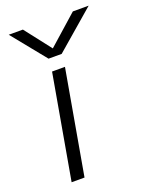

<svg xmlns="http://www.w3.org/2000/svg" viewBox="-137 -795 673 867"><g transform="rotate(-20 199.5 -361.5)"><path d="M210 -560H147L15 -723H83L181 -597L323 -723H399ZM142 -500H204L116 0H54Z"/></g></svg>

Font: Overused Grotesk Book
Style: Italic
Weight: 350
Italic angle: -10°
Version: Version 0.003